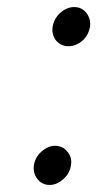

<svg xmlns="http://www.w3.org/2000/svg" viewBox="-20 -522 280 544"><path d="M174 -391Q195 -391 214 -407Q231 -423 235 -446Q238 -468 225 -485Q212 -502 190 -502Q169 -502 150 -485Q133 -469 129 -446Q126 -424 139 -407Q153 -391 174 -391ZM121 2Q141 2 160 -15Q178 -31 181 -54Q185 -76 171 -92Q158 -109 136 -109Q116 -109 97 -92Q80 -77 76 -54Q73 -32 86 -15Q99 2 121 2Z"/></svg>

Font: Unageo
Style: Regular-Italic
Weight: 400
Designer: Richard Sepsi
Foundry: Richard Sepsi
Version: Version 2.000